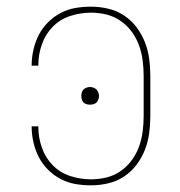

<svg xmlns="http://www.w3.org/2000/svg" viewBox="-20 -548 540 576"><path d="M253 8Q229 8 206 4Q183 0 162 -11Q141 -22 124 -39Q107 -56 96.5 -76.5Q86 -97 80.5 -120.5Q75 -144 75 -167V-169H95V-167Q95 -136 105.5 -105.5Q116 -75 138 -52.5Q160 -30 190.5 -20Q221 -10 253 -10Q276 -10 299 -15.5Q322 -21 341.5 -34.5Q361 -48 375 -67Q389 -86 397 -108Q405 -130 408 -153.5Q411 -177 411 -200V-320Q411 -343 408 -366.5Q405 -390 397 -412Q389 -434 375 -453Q361 -472 341.5 -485.5Q322 -499 299 -504.5Q276 -510 253 -510Q221 -510 190.5 -500Q160 -490 138 -467.5Q116 -445 105.5 -414.5Q95 -384 95 -353V-351H75V-353Q75 -376 80.5 -399.5Q86 -423 96.5 -443.5Q107 -464 124 -481Q141 -498 162 -509Q183 -520 206 -524Q229 -528 253 -528Q279 -528 304.5 -522Q330 -516 351.5 -502Q373 -488 389 -467Q405 -446 414.5 -422Q424 -398 427.5 -372Q431 -346 431 -320V-200Q431 -174 427.5 -148Q424 -122 414.5 -98Q405 -74 389 -53Q373 -32 351.5 -18Q330 -4 304.5 2Q279 8 253 8ZM250 -234Q245 -234 239.5 -235.5Q234 -237 230.5 -240.5Q227 -244 225.5 -249.5Q224 -255 224 -260Q224 -265 225.5 -270.5Q227 -276 230.5 -279.5Q234 -283 239.5 -285Q245 -287 250 -287Q255 -287 260.5 -285Q266 -283 269.5 -279.5Q273 -276 275 -270.5Q277 -265 277 -260Q277 -255 275 -249.5Q273 -244 269.5 -240.5Q266 -237 260.5 -235.5Q255 -234 250 -234Z"/></svg>

Font: Iosevka Curly Slab Thin
Style: Regular
Weight: 100
Monospace: yes
Designer: Belleve Invis
Foundry: Belleve Invis
Version: Version 22.1.2; ttfautohint (v1.8.4)